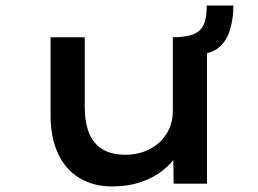

<svg xmlns="http://www.w3.org/2000/svg" viewBox="-20 -661 929 691"><path d="M383 10Q317 10 266.5 -20Q216 -50 189 -108Q162 -166 162 -245V-527H285V-278Q285 -221 300.5 -182.5Q316 -144 348.5 -124Q381 -104 432 -104Q467 -104 497.5 -115Q528 -126 551.5 -146.5Q575 -167 588.5 -196.5Q602 -226 602 -261V-527Q639 -527 663.5 -533.5Q688 -540 701 -554Q714 -568 719 -589.5Q724 -611 724 -641H820Q820 -595 808 -554.5Q796 -514 767.5 -490Q739 -466 690 -465L725 -504V0H605L603 -130L617 -104Q600 -75 567 -48.5Q534 -22 487.5 -6Q441 10 383 10Z"/></svg>

Font: Lexend Peta Medium
Style: Regular
Weight: 500
Designer: Bonnie Shaver-Troup, Thomas Jockin
Foundry: Lexend
Version: Version 1.007